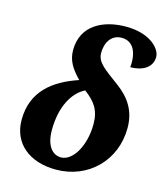

<svg xmlns="http://www.w3.org/2000/svg" viewBox="-115 -854 826 952"><g transform="rotate(15 298.5 -377.5)"><path d="M260 10C427 10 551 -115 551 -281C551 -368 512 -427 446 -476C372 -531 328 -558 328 -607C328 -661 355 -706 408 -706C466 -706 493 -655 486 -576C548 -576 597 -604 597 -658C597 -700 539 -765 415 -765C297 -765 190 -712 190 -585C190 -533 213 -495 258 -449C133 -407 33 -333 33 -185C33 -63 126 10 260 10ZM269 -55C230 -55 191 -88 191 -175C191 -295 238 -377 300 -407C353 -367 383 -330 383 -256C383 -145 330 -55 269 -55Z"/></g></svg>

Font: Noto Serif SemiCondensed Extra
Style: Italic
Weight: 800
Width: 4
Italic angle: -12°
Designer: Monotype Design Team
Foundry: Monotype Imaging Inc.
Version: Version 1.901